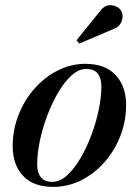

<svg xmlns="http://www.w3.org/2000/svg" viewBox="-20 -719 546 749"><path d="M423 -606 289.5 -549 278.5 -562 371.5 -677Q391 -702 416 -698.5Q441 -695 451.5 -678.5Q463 -660 454.8 -637Q446.5 -614 423 -606ZM188 10Q109.5 10 69.5 -33.5Q29.5 -77 29.5 -148.5Q29.5 -212.5 52.2 -270.5Q75 -328.5 114.8 -373.5Q154.5 -418.5 205.5 -444.2Q256.5 -470 312.5 -470Q391 -470 431.5 -425.8Q472 -381.5 472 -310Q472 -246.5 449.5 -188.8Q427 -131 387.5 -86.2Q348 -41.5 296.8 -15.8Q245.5 10 188 10ZM184.5 -9.5Q213 -9.5 240.8 -34.2Q268.5 -59 292.8 -100Q317 -141 335.8 -190.5Q354.5 -240 365 -290Q375.5 -340 375.5 -382.5Q375.5 -414 361.2 -432Q347 -450 316 -450Q287.5 -450 259.8 -425.2Q232 -400.5 207.8 -359.5Q183.5 -318.5 164.8 -269.2Q146 -220 135.5 -169.8Q125 -119.5 125 -77Q125 -46 139.2 -27.8Q153.5 -9.5 184.5 -9.5Z"/></svg>

Font: Bodoni* 11pt Medium
Style: Italic
Weight: 500
Italic angle: -13°
Version: Version 2.3